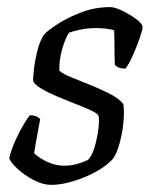

<svg xmlns="http://www.w3.org/2000/svg" viewBox="-20 -520 426 540"><path d="M124 0Q101 0 75 -13.5Q49 -27 29.5 -45Q10 -63 6 -75Q12 -100 23.5 -125.5Q35 -151 46.5 -170Q58 -189 64 -196Q83 -196 93 -185Q90 -168 85 -141.5Q80 -115 76 -89Q91 -75 113.5 -64.5Q136 -54 160 -54Q180 -54 197.5 -59Q215 -64 227 -70Q238 -80 245.5 -104.5Q253 -129 256.5 -155.5Q260 -182 257 -195Q254 -201 236 -209.5Q218 -218 192 -228Q166 -238 140 -249Q114 -260 95 -271.5Q76 -283 73 -293Q73 -305 76 -329.5Q79 -354 86 -380.5Q93 -407 104 -423Q114 -434 141.5 -452Q169 -470 208 -485Q247 -500 290 -500Q303 -500 324.5 -489.5Q346 -479 363.5 -466Q381 -453 381 -444Q381 -436 373 -413Q365 -390 354 -365Q343 -340 333 -327Q312 -327 303 -338Q302 -358 302 -387.5Q302 -417 301 -435Q290 -438 277 -439.5Q264 -441 251 -441Q225 -441 203 -436Q181 -431 174 -428Q164 -413 155 -382.5Q146 -352 147 -321Q157 -312 182 -302Q207 -292 236.5 -280Q266 -268 291 -255Q316 -242 327 -227Q330 -204 327 -174.5Q324 -145 316.5 -117.5Q309 -90 299 -75Q282 -55 251.5 -38Q221 -21 186.5 -10.5Q152 0 124 0Z"/></svg>

Font: Texturina Extralight
Style: Italic
Weight: 200
Italic angle: -11°
Designer: Guillermo Torres Carreño
Foundry: Omnibus-Type
Version: Version 1.002; ttfautohint (v1.8.3)